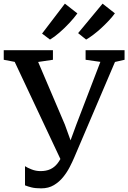

<svg xmlns="http://www.w3.org/2000/svg" viewBox="-34 -1018 702 1052"><path d="M192 14Q160 14 139.5 9Q119 4 103 -2.5V-107.5Q116.5 -98.5 139.8 -89.5Q163 -80.5 188 -80.5Q219 -80.5 241.5 -90.8Q264 -101 280.8 -122.2Q297.5 -143.5 311 -175.5L310 -119L46.5 -679L-13.5 -690.5V-743H256V-690.5L175 -678.5L321.5 -335L371 -198L334 -198.5L384.5 -336L516 -679L435 -690.5V-743H648.5V-690.5L596 -678.5L372.5 -154.5Q363 -132 348.2 -103.2Q333.5 -74.5 312.2 -48Q291 -21.5 261.5 -3.8Q232 14 192 14ZM437.5 -801.5 394 -836.5 528 -998 595.5 -945Q581.5 -925.5 562 -904.8Q542.5 -884 520.8 -864Q499 -844 477.5 -827.8Q456 -811.5 438.5 -801.5ZM239.5 -801.5 196.5 -834 321.5 -998 390 -944.5Q371.5 -919 345.2 -891Q319 -863 291.2 -839Q263.5 -815 240.5 -801.5Z"/></svg>

Font: Merriweather Medium
Style: Regular
Weight: 500
Version: Version 2.100